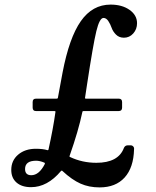

<svg xmlns="http://www.w3.org/2000/svg" viewBox="-20 -805 677 835"><path d="M413 10Q367 10 330 -6.5Q293 -23 252 -61Q249 -65 245 -61Q186 9 115 9Q75 9 52 -11Q29 -31 29 -66Q29 -107 59 -132.5Q89 -158 136 -158Q167 -158 186 -152Q190 -151 191 -155Q211 -245 221 -317Q223 -322 216 -322H137Q122 -322 122 -337V-361Q122 -376 137 -376H226Q232 -376 232 -381L252 -489Q281 -641 331.5 -713Q382 -785 461 -785Q511 -785 543.5 -762Q576 -739 576 -704Q576 -678 559.5 -659.5Q543 -641 519 -641Q498 -641 484.5 -654.5Q471 -668 465.5 -684Q460 -700 451 -713.5Q442 -727 430 -727Q413 -727 399 -669.5Q385 -612 358 -434L350 -381Q348 -376 354 -376H496Q511 -376 511 -361V-337Q511 -322 496 -322H344Q338 -322 338 -317Q321 -236 283 -128Q281 -123 285 -122Q338 -97 399 -97Q495 -97 519 -162Q524 -173 536 -173H548Q555 -173 559.5 -168Q564 -163 563 -156Q561 -76 522 -33Q483 10 413 10ZM116 -43Q150 -43 175 -92Q176 -97 172 -98Q153 -106 137 -106Q89 -106 89 -70Q89 -43 116 -43Z"/></svg>

Font: Caslon OS
Style: Regular
Weight: 400
Designer: Alfredo Marco Pradil
Foundry: Hanken Design Co.
Version: Version 1.000;PS 001.000;hotconv 1.0.88;makeotf.lib2.5.64775